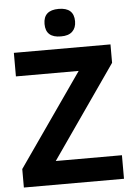

<svg xmlns="http://www.w3.org/2000/svg" viewBox="-61 -970 701 1015"><g transform="rotate(-5 289.5 -462.5)"><path d="M555.2 0H23.9V-98.1L366.2 -588.9H33.2V-713.9H545.9V-616.2L204.1 -125H555.2ZM289.1 -778.8Q208 -778.3 208 -851.6Q208 -924.8 289.1 -924.8Q370.1 -924.8 370.1 -852.1Q370.1 -817.4 349.6 -797.9Q329.1 -778.3 289.1 -778.8Z"/></g></svg>

Font: OpenSans-Bold
Style: Bold
Weight: 700
Foundry: Ascender Corporation
Version: Version 1.10